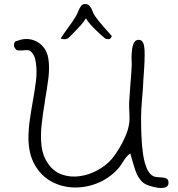

<svg xmlns="http://www.w3.org/2000/svg" viewBox="-20 -926 893 965"><path d="M702 -6Q674 -28 660 -70.5Q646 -113 635 -155Q622 -146 612.5 -133.5Q603 -121 595 -108Q586 -94 580.5 -86.5Q575 -79 568 -72Q522 -25 463.5 -3Q405 19 345.5 16Q286 13 236 -15Q186 -43 155 -97Q124 -151 123 -230Q123 -275 129.5 -321Q136 -367 144 -412Q154 -466 160.5 -517Q167 -568 160 -613Q154 -655 130 -671Q122 -676 98 -673Q86 -672 73 -672.5Q60 -673 55 -685Q48 -693 51 -706.5Q54 -720 67 -721Q103 -735 136.5 -727.5Q170 -720 193.5 -695Q217 -670 223 -631Q230 -586 223 -531.5Q216 -477 206 -421V-419Q206 -417 205 -411Q195 -354 189 -297Q183 -240 189 -190.5Q195 -141 222 -103Q250 -63 292 -48.5Q334 -34 380.5 -40.5Q427 -47 469.5 -70Q512 -93 542 -127Q560 -149 578 -178.5Q596 -208 610.5 -241.5Q625 -275 629 -305Q631 -318 631 -333.5Q631 -349 630 -365V-366Q629 -377 629 -388Q629 -399 629 -410Q630 -431 632 -453Q634 -475 635 -497Q637 -522 639 -547Q641 -572 642 -597Q642 -598 642 -604Q641 -616 641 -637Q641 -658 644 -680Q647 -702 656.5 -715.5Q666 -729 684 -725Q704 -720 706.5 -676Q709 -632 701 -532Q700 -503 698 -478Q696 -453 694 -430Q692 -403 690.5 -379.5Q689 -356 689 -336Q689 -288 691 -239Q693 -190 699.5 -148Q706 -106 719 -77Q732 -48 754 -39Q759 -37 764.5 -36.5Q770 -36 780 -35Q794 -35 810 -31.5Q826 -28 827 -10Q828 10 811.5 15.5Q795 21 772 17.5Q749 14 729 7Q709 0 702 -6ZM285 -733Q299 -755 323 -787.5Q347 -820 363 -847Q365 -851 368 -857.5Q371 -864 374 -871Q380 -887 388 -896.5Q396 -906 407 -906Q423 -906 432 -894.5Q441 -883 445 -870Q447 -865 449 -860.5Q451 -856 453 -852Q473 -822 497 -795.5Q521 -769 542 -745Q537 -729 525 -729Q513 -729 508 -733Q504 -736 491 -747.5Q478 -759 462 -774.5Q446 -790 432 -806Q418 -822 412 -834Q399 -813 380.5 -793Q362 -773 347 -758Q332 -743 326 -737Q319 -730 306.5 -729Q294 -728 285 -733Z"/></svg>

Font: Yuji Hentaigana Akebono
Style: Regular
Weight: 400
Designer: Kataoka Yuji
Foundry: Kinuta Font Factory
Version: Version 3.002